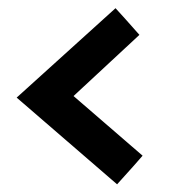

<svg xmlns="http://www.w3.org/2000/svg" viewBox="-20 -495 435 478"><path d="M21.5 -252Q83 -307.6 267.6 -474.6Q283.2 -458 327.1 -408.2Q286.1 -370.1 163.1 -255.9Q206.1 -218.8 335 -107.4Q319.3 -88.9 271.5 -36.1Q209 -89.8 21.5 -252Z"/></svg>

Font: Acme Polish
Style: Regular
Weight: 400
Designer: Juan Pablo del Peral
Version: Version 1.002